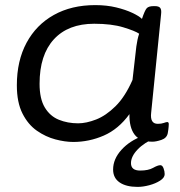

<svg xmlns="http://www.w3.org/2000/svg" viewBox="-20 -549 705 752"><path d="M267 7Q235 7 197 -3Q159 -13 124.5 -37Q90 -61 68 -104.5Q46 -148 46 -215Q46 -311 84 -381.5Q122 -452 191 -490.5Q260 -529 353 -529Q398 -529 435 -520Q472 -511 498.5 -498.5Q525 -486 536 -475Q547 -508 554.5 -516.5Q562 -525 581 -525H587Q602 -525 607.5 -518Q613 -511 611 -494L572 -107Q567 -64 598 -64Q612 -64 621.5 -67.5Q631 -71 635 -71Q641 -71 641 -63Q641 -62 640.5 -53Q640 -44 637 -27Q633 -8 612 -1Q591 6 577 6Q528 6 507 -22Q486 -50 487 -102Q444 -43 386.5 -18Q329 7 267 7ZM286 -66Q318 -66 356.5 -81Q395 -96 432.5 -133Q470 -170 499 -236L514 -367Q516 -381 518.5 -393Q521 -405 525 -417Q509 -428 463 -442Q417 -456 349 -456Q247 -456 191 -395Q135 -334 135 -221Q135 -162 155.5 -128Q176 -94 210.5 -80Q245 -66 286 -66ZM519 183Q474 183 448.5 165.5Q423 148 423 115Q423 74 455.5 38Q488 2 540 -17L590 -10Q544 10 518.5 37Q493 64 493 90Q493 119 529 119Q561 119 579.5 108.5Q598 98 608 98Q616 98 620.5 110Q625 122 625 133Q625 147 607 158.5Q589 170 564.5 176.5Q540 183 519 183Z"/></svg>

Font: Asap Expanded Expanded Regular
Style: Italic
Weight: 400
Width: 7
Italic angle: -6°
Designer: Pablo Cosgaya
Foundry: Omnibus-Type
Version: Version 3.001; ttfautohint (v1.8.4.7-5d5b)